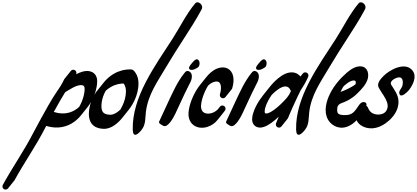

<svg xmlns="http://www.w3.org/2000/svg" viewBox="-388 -1077 3509 1616"><path d="M155.5 -122.8C126.3 -120.7 96.4 -125 67.7 -134.2C66.7 -134.5 65.7 -134.6 64.7 -134.8C82.3 -166.8 100 -198.6 118.2 -230.1C131.9 -254 145.9 -277.6 160.4 -300.7C169.8 -306.5 178.7 -312.3 187.7 -317.8C201.5 -326.3 215.1 -334.3 228.8 -341.2C255.9 -355.1 285.2 -364.5 305.2 -359.4C309.9 -358.2 313.5 -356.3 316.1 -354C318.7 -351.8 320.6 -348.9 322 -344.7C323.5 -340.6 324.3 -335.3 324.3 -329.2C324.2 -322 323.9 -314.7 323 -307.3C319.7 -277.6 311.2 -247.6 299.4 -219.3C293.3 -204.7 286.2 -190.6 278.2 -177.1C265.9 -165.9 252.6 -156 238.4 -147.9C213 -133.2 184.7 -125.1 155.5 -122.8ZM295.6 -108.8C296.3 -109.6 297 -110.4 297.7 -111.2C298.1 -111.8 298.5 -112.3 298.9 -112.9C299.6 -113.7 300.3 -114.5 300.9 -115.3C301.4 -115.9 301.7 -116.4 302.2 -117C302.8 -117.8 303.5 -118.6 304.2 -119.4C304.6 -120 305 -120.5 305.4 -121.1C306.1 -121.9 306.8 -122.7 307.5 -123.5C307.9 -124 308.3 -124.6 308.7 -125.2C309.4 -126 310.1 -126.8 310.7 -127.6C311.2 -128.1 311.5 -128.7 312 -129.2C312.6 -130.1 313.4 -130.9 314 -131.7C314.4 -132.2 314.8 -132.8 315.2 -133.3C315.9 -134.2 316.6 -135 317.3 -135.8C317.7 -136.3 318.1 -136.9 318.5 -137.4C319.2 -138.3 319.9 -139 320.6 -139.9C321 -140.4 321.4 -141 321.8 -141.5C322.5 -142.3 323.2 -143.1 323.8 -144C324.3 -144.5 324.6 -145.1 325.1 -145.6C325.7 -146.4 326.4 -147.2 327.1 -148C327.5 -148.6 327.9 -149.2 328.3 -149.7C329 -150.5 329.7 -151.3 330.4 -152.1C330.8 -152.7 331.2 -153.3 331.6 -153.8C332.3 -154.6 333 -155.4 333.6 -156.2C334.1 -156.8 334.5 -157.3 334.9 -157.9C335.6 -158.7 336.3 -159.5 336.9 -160.3C337.4 -160.9 337.7 -161.4 338.2 -162C338.8 -162.8 339.5 -163.6 340.2 -164.4C340.6 -164.9 341 -165.5 341.4 -166.1C342.1 -166.9 342.8 -167.7 343.5 -168.5C343.9 -169 344.3 -169.6 344.7 -170.2C345.4 -171 346.1 -171.8 346.7 -172.6C369.3 -200.5 387.2 -231.5 400.8 -264.1C414.4 -296.8 424.2 -330.9 428.3 -367C429.3 -376 429.8 -385.2 429.9 -394.6C429.9 -405 428.6 -416.4 424.6 -427.8C420.7 -439.2 413.6 -450.8 403.6 -459.4C393.8 -468.1 382 -473.6 370.8 -476.4C359.5 -479.3 348.6 -480 338.2 -479.3C327.5 -478.9 317.8 -476.8 308.4 -474.4C289.7 -469.5 273 -462.1 257.2 -454.2C255.6 -453.4 254.2 -452.6 252.7 -451.8C259.1 -464.8 253.9 -480.6 240.9 -487.2C228.7 -493.5 214 -489.2 206.6 -478C205.4 -476.7 204.3 -475.4 203.3 -473.9C202.1 -472.6 201 -471.3 200.1 -469.8C198.9 -468.5 197.8 -467.2 196.8 -465.7C195.6 -464.5 194.5 -463.1 193.5 -461.6C192.3 -460.4 191.2 -459 190.2 -457.5C189 -456.3 187.9 -454.9 187 -453.4C185.8 -452.2 184.7 -450.8 183.7 -449.3C182.5 -448.1 181.4 -446.7 180.4 -445.2C179.2 -444 178.1 -442.6 177.2 -441.1C175.9 -439.9 174.9 -438.5 173.9 -437.1C172.7 -435.8 171.6 -434.5 170.6 -433C169.4 -431.7 168.3 -430.4 167.3 -428.9C166.1 -427.6 165 -426.3 164.1 -424.8C162.9 -423.6 161.8 -422.2 160.8 -420.7C159.6 -419.5 158.5 -418.1 157.5 -416.6C155.7 -414.7 154 -412.6 152.7 -410.2L152.5 -409.8C142.9 -391 133.4 -372.2 123 -354.8C112.8 -337.6 100.5 -320.9 88.1 -302.5C63.5 -266.1 41.2 -228.7 19.7 -191.3C-23.4 -116.4 -64.1 -40.7 -104.6 35.2C-124.8 73.5 -144.5 110.4 -166 147.2C-187.3 184 -209.5 220.5 -232 256.9C-276.9 329.9 -322.7 403 -364.4 479.3L-364.4 479.3C-371.4 492.3 -366.7 508.4 -353.7 515.5C-341.5 522.1 -326.3 518.1 -318.8 506.5C-317.6 505.3 -316.5 504 -315.5 502.5C-314.3 501.2 -313.3 499.9 -312.3 498.4C-311.1 497.1 -310 495.8 -309 494.3C-307.8 493 -306.7 491.7 -305.7 490.2C-304.5 489 -303.4 487.6 -302.5 486.1C-301.2 484.9 -300.2 483.5 -299.2 482C-298 480.8 -296.9 479.4 -295.9 477.9C-294.7 476.7 -293.6 475.3 -292.6 473.8C-291.4 472.6 -290.3 471.2 -289.4 469.7C-288.2 468.5 -287.1 467.1 -286.1 465.6C-284.9 464.4 -283.8 463.1 -282.8 461.6C-281.6 460.3 -280.5 459 -279.6 457.5C-278.3 456.2 -277.3 454.9 -276.3 453.4C-275.1 452.1 -274 450.8 -273 449.3C-271.8 448.1 -270.7 446.7 -269.7 445.2C-268 443.5 -266.5 441.6 -265.3 439.4C-224.7 365 -179.3 292.6 -134.3 219.4C-111.8 182.8 -89.3 145.9 -67.6 108.5C-45.8 71.2 -25.1 32.4 -5.2 -5.2C-3 -9.3 -0.9 -13.3 1.3 -17.3C34.9 -6.8 70.9 -1.7 106.9 -4.3C143.6 -7 180.4 -17.7 212.3 -36.2C244.4 -54.4 272 -79.2 294.4 -107.1C294.8 -107.7 295.2 -108.3 295.6 -108.8Z M548.3 -111.7 542.4 -111.4 535 -111.7C530 -111.6 525.5 -112.5 520.7 -112.8C511.5 -114.3 503 -116.5 495.8 -119.9C481.5 -126.5 473.4 -137.4 468.9 -154C466.8 -162.2 465.6 -171.4 465.6 -181.2C465.5 -186.1 466 -191.3 466.2 -196.3C466.5 -201.4 466.4 -206.5 467.5 -211.6C472.1 -246.9 483.7 -281.9 501.9 -313.2C504.3 -315.2 506.7 -317.2 509 -319.3C513 -322.5 516.6 -326.3 520.9 -329C529.4 -334.7 537.5 -341.1 546.6 -345.6C564.1 -356.3 583.4 -362.7 602.8 -368.3C607.7 -369.4 612.7 -370.1 617.6 -371C622.6 -371.8 627.5 -373.1 632.6 -373.1L647.7 -374C649.1 -374.1 651 -374.2 652.1 -374.3C652.7 -373.5 653.4 -372.8 654 -372C656.5 -368.7 658.7 -365.1 660.7 -361.3C664.7 -353.7 667.5 -345.2 669.3 -336.1C671.2 -327.1 672 -317.5 672 -307.6C671.8 -297.5 671.4 -287.3 669.9 -277.1C664.5 -236.3 649.3 -196 628 -159.6C627 -157.8 625.8 -156.1 624.7 -154.3C616.3 -146.4 607.5 -139.1 598.3 -132.7C582 -121.6 564.2 -113.3 548.3 -111.7ZM480.4 7 490.1 7.3 501.2 6.7C530.7 3.5 554.9 -9.2 576.1 -23.3C602.8 -42 625.1 -64.4 644.2 -88.9C645.3 -90.3 646.4 -91.6 647.4 -93C648.5 -94.4 649.6 -95.7 650.7 -97.1C651.8 -98.5 652.9 -99.8 654 -101.2C655.1 -102.5 656.2 -103.9 657.3 -105.3C658.4 -106.6 659.5 -108 660.5 -109.4C661.6 -110.7 662.7 -112.1 663.8 -113.4C664.9 -114.8 666 -116.2 667.1 -117.5C668.2 -118.9 669.3 -120.3 670.4 -121.6C671.4 -123 672.6 -124.3 673.6 -125.7C674.7 -127.1 675.8 -128.4 676.9 -129.8C678 -131.2 679.1 -132.5 680.2 -133.9C681.3 -135.3 682.4 -136.6 683.4 -138C684.5 -139.4 685.6 -140.7 686.7 -142.1C687.8 -143.4 688.9 -144.8 690 -146.2C691.1 -147.5 692.2 -148.9 693.3 -150.3C705.4 -165.5 716.4 -181.5 726.3 -198.1C750.7 -240 768.5 -286.3 775 -335.6C776.8 -347.9 777.4 -360.5 777.6 -373C777.6 -385.9 776.6 -399 773.9 -412.2C771.1 -425.4 766.9 -438.7 760.3 -451.2C757.1 -457.5 753.3 -463.6 749 -469.3C746.9 -472.2 744.6 -475 742.2 -477.6L740.4 -479.7C739.1 -481.1 737.7 -482.4 736.3 -483.7C733.3 -486.3 730.1 -488.7 726.9 -490.6C721.6 -491.7 716.1 -492.5 710.6 -492.8C704 -493.2 702.2 -492.8 698.8 -492.7L679.9 -491.6C673.5 -491.5 667.4 -490 661.1 -489C654.9 -487.8 648.7 -486.8 642.5 -485.5C618.3 -478.7 594.2 -470.4 572.8 -457.4C561.5 -451.7 551.6 -444.1 541.4 -437C536.1 -433.6 531.7 -429.2 526.9 -425.3C522.2 -421.2 517.3 -417.4 512.9 -413C504.5 -404 495.2 -395.6 487.8 -385.7L476.2 -371.2L476.1 -371.1L472.9 -367.2L472.8 -367L469.7 -363.1L469.6 -362.9L466.4 -359L466.3 -358.8L463.1 -354.9L463 -354.7L459.8 -350.8L459.7 -350.6L456.6 -346.7L456.5 -346.5L453.3 -342.6L453.2 -342.5L450 -338.5L449.9 -338.4L446.8 -334.4L446.7 -334.3L443.5 -330.3L443.4 -330.2L440.2 -326.2L440.1 -326.1L436.9 -322.2L436.8 -322L433.7 -318.1L433.6 -317.9L430.4 -314L430.3 -313.8L427.1 -309.9L427 -309.7L423.9 -305.8L413.5 -290.5C386.1 -249.4 368.7 -202 362.3 -152.6C361.1 -146.5 361 -140.2 360.7 -133.9C360.4 -127.6 359.9 -121.5 360 -115.1C360 -102.1 361.5 -88.6 365.1 -74.9C368.7 -61.2 374.8 -47 384.6 -34.7C394.2 -22.4 407.1 -12.6 420.5 -6.4C434 -0.1 447.6 3.3 460.9 5.3C467.4 5.9 474.1 7 480.4 7Z M1159.9 -752.4C1211.1 -832.3 1263.2 -912 1308.6 -997.6C1329.4 -1036.9 1277 -1074.8 1255.3 -1049C1179.6 -959 1126.4 -847.4 1062.8 -748.5C920 -526.8 722.9 -262.9 729.2 13.9C730.9 88.8 776.7 53.2 807.7 10.5C839 -32.6 833.9 -83.6 839.8 -133.7C857.5 -281.3 935.7 -386.1 1009.7 -512.2C1057.3 -593.3 1108.6 -672.7 1159.9 -752.4Z M1277.8 -575.2C1261 -586.6 1239.3 -559.6 1230.8 -549.5C1220.9 -537.8 1189.6 -505.8 1209.2 -492.5C1229.3 -478.9 1275.2 -503.6 1285.2 -517.3C1294 -529.5 1296.6 -562.6 1277.8 -575.2ZM1198 -478.3C1179.7 -484 1169.9 -469.6 1159.9 -456.9C1104.2 -386 1070 -307.3 1031.4 -226.4C1003.9 -168.6 977.3 -110.6 950.9 -52.5C944.9 -39.1 975.3 -23.3 988.7 -17.2C1026.7 0 1076.7 -96.4 1088.2 -121C1114 -176.3 1139.1 -232 1165.4 -287C1182 -321.7 1200.1 -355.5 1216.7 -390.2C1227.2 -412.3 1239.3 -465.4 1198 -478.3Z M1498 -185C1485.7 -192.8 1469.5 -189.2 1461.6 -177.1C1460.4 -175.8 1459.3 -174.5 1458.3 -173C1457.1 -171.7 1456 -170.4 1455.1 -168.9C1453.9 -167.7 1452.8 -166.3 1451.8 -164.8C1450.6 -163.6 1449.5 -162.2 1448.5 -160.7C1447.3 -159.5 1446.3 -158.2 1445.3 -156.7C1445.2 -156.6 1445.1 -156.5 1445.1 -156.5C1445 -156.4 1445 -156.4 1445 -156.4C1430.5 -141.8 1412.4 -130.6 1392.9 -124.9C1379.1 -120.6 1364.7 -119.4 1351.7 -121.3C1338.7 -123.3 1327.4 -128.4 1319.7 -136.6C1315.7 -140.6 1312.4 -145.3 1310.1 -150.9C1308.6 -153.5 1308 -156.7 1306.9 -159.6C1306.3 -162.9 1305.2 -165.9 1304.9 -169.4L1304.3 -174.5L1304.1 -179.8C1303.8 -183.3 1304.1 -187 1304.1 -190.7C1304.7 -198.3 1305.5 -206.1 1307.1 -214C1312.8 -245.9 1324.1 -278.3 1338 -308.9C1345.7 -325.6 1354.3 -341.8 1363.9 -357.3C1377.8 -370 1392.9 -380.2 1408.6 -385.9C1415.1 -388.4 1421.7 -389.7 1428.2 -390.6C1435 -391 1440.7 -391.1 1445.3 -389.8C1454.5 -387.4 1461 -381.6 1465.9 -370.6C1470.8 -359.9 1472.4 -345.3 1471.8 -330.4C1471 -315.3 1467.9 -299.7 1463.3 -284.2L1463.3 -284.1L1463.3 -284.1C1459.1 -270 1467.2 -255.2 1481.3 -251C1492.9 -247.6 1504.8 -252.5 1511.1 -262.1C1512.3 -263.4 1513.4 -264.7 1514.3 -266.2C1515.6 -267.5 1516.6 -268.8 1517.6 -270.3C1518.8 -271.6 1519.9 -272.9 1520.9 -274.4C1522.1 -275.6 1523.2 -277 1524.2 -278.5C1525.4 -279.7 1526.5 -281.1 1527.4 -282.6C1528.7 -283.8 1529.7 -285.2 1530.7 -286.7C1531.9 -287.9 1533 -289.3 1534 -290.8C1535.2 -292 1536.3 -293.4 1537.2 -294.9C1538.5 -296.1 1539.6 -297.5 1540.5 -298.9C1541.7 -300.2 1542.8 -301.5 1543.8 -303C1545 -304.3 1546.1 -305.6 1547.1 -307.1C1548.3 -308.4 1549.4 -309.7 1550.3 -311.2C1551.6 -312.5 1552.7 -313.8 1553.6 -315.3C1554.8 -316.5 1555.9 -317.9 1556.9 -319.4C1558.1 -320.6 1559.2 -322 1560.2 -323.5C1563.1 -326.5 1565.5 -330.2 1566.7 -334.5C1572.3 -353.1 1576.3 -372.6 1577.3 -393.2C1578.1 -413.7 1576.6 -435.5 1567.1 -457.5C1562.3 -468.4 1555.3 -479.2 1545.5 -488.2C1535.8 -497.1 1523.5 -503.7 1510.9 -506.8C1504.7 -508.4 1498.4 -509.3 1492.3 -509.5C1486 -510 1480.8 -509.2 1475 -509C1463.9 -507.6 1452.9 -505.2 1442.8 -501.4C1422.4 -493.9 1404.7 -482.6 1389.2 -469.9C1373.8 -457 1360.4 -442.8 1348.3 -427.8C1347.7 -427 1347.1 -426.2 1346.4 -425.4C1346 -424.8 1345.5 -424.3 1345 -423.7C1344.4 -422.9 1343.8 -422.1 1343.2 -421.3C1342.7 -420.7 1342.2 -420.2 1341.8 -419.6C1341.1 -418.8 1340.5 -418 1339.9 -417.2C1339.4 -416.6 1338.9 -416.1 1338.5 -415.5C1337.9 -414.7 1337.3 -413.9 1336.6 -413.1C1336.2 -412.6 1335.7 -412 1335.2 -411.4C1334.6 -410.6 1334 -409.8 1333.4 -409C1332.9 -408.5 1332.4 -407.9 1331.9 -407.3C1331.3 -406.5 1330.7 -405.7 1330.1 -404.9C1329.6 -404.4 1329.1 -403.8 1328.7 -403.3C1328 -402.5 1327.4 -401.6 1326.8 -400.8C1326.4 -400.3 1325.9 -399.7 1325.4 -399.2C1324.8 -398.4 1324.2 -397.6 1323.6 -396.8C1323.1 -396.2 1322.6 -395.6 1322.1 -395.1C1321.5 -394.3 1320.9 -393.5 1320.3 -392.7C1319.8 -392.1 1319.3 -391.6 1318.9 -391C1318.2 -390.2 1317.6 -389.4 1317 -388.6C1316.5 -388 1316.1 -387.5 1315.6 -386.9C1315 -386.1 1314.4 -385.3 1313.7 -384.5C1313.3 -383.9 1312.8 -383.4 1312.3 -382.8C1311.7 -382 1311.1 -381.2 1310.5 -380.4C1310 -379.8 1309.5 -379.3 1309.1 -378.7C1308.4 -377.9 1307.8 -377.1 1307.2 -376.3C1306.7 -375.7 1306.2 -375.2 1305.8 -374.6C1305.1 -373.8 1304.6 -373 1303.9 -372.2C1303.5 -371.7 1303 -371.1 1302.5 -370.5C1301.9 -369.7 1301.3 -368.9 1300.7 -368.1C1300.2 -367.6 1299.7 -367 1299.2 -366.5C1298.6 -365.7 1298 -364.8 1297.4 -364C1296.9 -363.5 1296.4 -362.9 1296 -362.4C1271.9 -332.3 1252.9 -299.7 1237.3 -265.7C1221.8 -231.5 1209.3 -196.2 1202.3 -157.9C1200.5 -148.4 1199.4 -138.5 1198.7 -128.3C1198.5 -123.1 1198.2 -118 1198.5 -112.6L1198.9 -104.6L1199.9 -96.4C1200.4 -91 1202 -85.4 1203.2 -80C1205.1 -74.5 1206.5 -69 1209.2 -63.7C1213.9 -52.9 1220.7 -42.6 1229.3 -34C1237.7 -25.3 1247.8 -18.1 1258.5 -13.1C1269.2 -8.1 1280.3 -4.9 1291.5 -3.2C1313.7 0 1335.6 -2.3 1355.8 -8.4C1391.6 -19.1 1423.3 -41.3 1445.8 -71.1C1446.9 -72.5 1448.1 -73.8 1449.1 -75.2C1450.2 -76.6 1451.3 -77.9 1452.4 -79.3C1453.5 -80.7 1454.6 -82 1455.7 -83.4C1456.7 -84.7 1457.9 -86.1 1458.9 -87.5C1460 -88.8 1461.1 -90.2 1462.2 -91.6C1463.3 -92.9 1464.4 -94.3 1465.5 -95.7C1466.6 -97 1467.7 -98.4 1468.7 -99.7C1469.8 -101.1 1471 -102.4 1472 -103.8C1473.1 -105.2 1474.2 -106.5 1475.3 -107.9C1476.4 -109.3 1477.5 -110.6 1478.6 -112C1479.7 -113.4 1480.8 -114.7 1481.8 -116.1C1482.9 -117.5 1484 -118.8 1485.1 -120.2C1486.2 -121.6 1487.3 -122.9 1488.4 -124.3C1489.5 -125.7 1490.6 -127 1491.6 -128.4C1492.7 -129.7 1493.9 -131.1 1494.9 -132.5C1499 -137.5 1502.9 -142.8 1506.4 -148.3L1506.4 -148.3C1514.3 -160.8 1510.5 -177.2 1498 -185Z M1841.8 -575.2C1825 -586.6 1803.3 -559.6 1794.8 -549.5C1784.9 -537.8 1753.6 -505.8 1773.2 -492.5C1793.3 -478.9 1839.2 -503.6 1849.2 -517.3C1858 -529.5 1860.6 -562.6 1841.8 -575.2ZM1762 -478.3C1743.7 -484 1733.9 -469.6 1723.9 -456.9C1668.2 -386 1634 -307.3 1595.4 -226.4C1567.9 -168.6 1541.3 -110.6 1514.9 -52.5C1508.9 -39.1 1539.3 -23.3 1552.7 -17.2C1590.7 0 1640.7 -96.4 1652.2 -121C1678 -176.3 1703.1 -232 1729.4 -287C1746 -321.7 1764.1 -355.5 1780.7 -390.2C1791.2 -412.3 1803.3 -465.4 1762 -478.3Z M1932.7 -309.9C1948.5 -322.9 1965.3 -334.4 1982.2 -341.8C1999.2 -349.3 2015.3 -351.6 2028.2 -347.2C2034.5 -345.3 2039.9 -341.8 2044.7 -336.7C2049.6 -331.6 2053.8 -324.6 2057.2 -316.7L2057.3 -316.4C2058.2 -314.2 2059.5 -312.3 2060.9 -310.5C2059.9 -308.6 2058.9 -306.8 2057.9 -304.9C2053.8 -297 2049.8 -289.1 2045.8 -281.2C2044.5 -279.3 2043.2 -277.4 2041.9 -275.4C2037.2 -268.7 2032.4 -262 2027.6 -255.4C2023 -250.1 2018.4 -244.9 2013.7 -239.7C1984.7 -208.1 1953.4 -178 1919.9 -153.4C1903.3 -141.4 1885.5 -130.5 1869.1 -124.9C1865.1 -123.6 1861.2 -122.6 1858 -122.2C1856.3 -122 1854.9 -121.9 1853.5 -121.9C1851.8 -121.9 1850.4 -122.1 1849.1 -122.2C1846.5 -122.6 1844.9 -123.4 1844.1 -124C1843.2 -124.6 1842.7 -125.1 1841.9 -126.5C1840.4 -129.3 1839.1 -135.6 1839.9 -144.5C1840.5 -153 1842.5 -162.4 1845.1 -171.8C1850.5 -190.6 1858.8 -209.7 1868.4 -228.2C1877.1 -244.8 1887 -261.1 1897.7 -276.8C1908.8 -288.6 1920.5 -299.8 1932.7 -309.9ZM2144.1 -319.6C2167.6 -354.6 2189 -391.3 2206 -431.2C2211 -442.9 2206.9 -456.9 2195.8 -464C2183.5 -471.9 2167.2 -468.4 2159.3 -456.2C2158 -455 2157 -453.6 2156 -452.1C2154.8 -450.9 2153.7 -449.5 2152.7 -448C2151.5 -446.8 2150.4 -445.4 2149.4 -443.9C2148.2 -442.7 2147.1 -441.3 2146.2 -439.8C2145 -438.6 2143.9 -437.2 2142.9 -435.7C2142.1 -434.9 2141.4 -433.9 2140.7 -433C2139.1 -434.9 2137.6 -436.8 2135.8 -438.7C2125.6 -449.7 2111.7 -458.8 2096.9 -463.4C2081.9 -468.2 2067.1 -469 2052.5 -467.3C2038.2 -465.4 2025.2 -461.2 2013.4 -456.1C1989.6 -445.6 1969.6 -431.5 1951.2 -416.4C1932.8 -401.2 1916.1 -384.6 1900.6 -367.2C1892.5 -358 1884.6 -348.5 1877.1 -338.9C1876 -337.5 1874.9 -336.2 1873.8 -334.8C1872.7 -333.4 1871.6 -332.1 1870.5 -330.7C1869.4 -329.3 1868.3 -328 1867.3 -326.6C1866.2 -325.2 1865.1 -323.9 1864 -322.5C1862.9 -321.2 1861.8 -319.8 1860.7 -318.4C1859.6 -317.1 1858.5 -315.7 1857.4 -314.3C1856.4 -313 1855.2 -311.6 1854.2 -310.3C1853.1 -308.9 1852 -307.5 1850.9 -306.2C1849.8 -304.8 1848.7 -303.4 1847.6 -302.1C1846.5 -300.7 1845.4 -299.4 1844.4 -298C1843.3 -296.6 1842.2 -295.3 1841.1 -293.9C1840 -292.5 1838.9 -291.2 1837.8 -289.8C1836.7 -288.4 1835.6 -287.1 1834.5 -285.7C1833.5 -284.3 1832.3 -283 1831.3 -281.6C1830.2 -280.3 1829.1 -278.9 1828 -277.5C1805.6 -249.4 1785.7 -219.5 1768.8 -187.3C1758 -166.5 1748.4 -144.7 1741.5 -120.9C1738.2 -108.9 1735.5 -96.5 1734.5 -82.9C1733.6 -69.8 1733.7 -53 1742.6 -36C1746.9 -27.6 1754 -19.5 1762.4 -14.1C1770.8 -8.5 1779.9 -5.5 1788.3 -4.2C1792.4 -3.6 1796.5 -3.2 1800.5 -3.2C1804.6 -3.2 1808.7 -3.5 1812.6 -3.9C1820.3 -5 1827.2 -6.8 1833.7 -9C1859.4 -17.9 1879.5 -31.2 1898.8 -44.9C1920.3 -60.7 1940.1 -77.7 1958.9 -95.6L1954.5 -85.6L1945 -63.2L1940.3 -51.8L1937.9 -45.9C1937.1 -43.9 1935.9 -40.4 1935 -37.7C1930.7 -24.6 1937.2 -10.1 1950.2 -4.8C1962.2 0 1975.6 -4.5 1982.3 -15C1983.5 -16.2 1984.6 -17.6 1985.6 -19C1986.8 -20.3 1987.9 -21.6 1988.9 -23.1C1990.1 -24.4 1991.2 -25.7 1992.1 -27.2C1993.4 -28.5 1994.5 -29.8 1995.4 -31.3C1996.6 -32.5 1997.7 -33.9 1998.7 -35.4C1999.9 -36.6 2001 -38 2002 -39.5C2003.2 -40.7 2004.3 -42.1 2005.2 -43.6C2006.4 -44.8 2007.5 -46.2 2008.5 -47.7C2009.7 -48.9 2010.8 -50.3 2011.8 -51.8C2013 -53 2014.1 -54.4 2015.1 -55.9C2016.3 -57.1 2017.4 -58.5 2018.3 -59.9C2019.5 -61.2 2020.6 -62.5 2021.6 -64C2022.8 -65.3 2023.9 -66.6 2024.9 -68.1C2026.1 -69.4 2027.2 -70.7 2028.1 -72.2C2029.4 -73.5 2030.4 -74.8 2031.4 -76.3C2033.8 -78.7 2035.7 -81.6 2037 -84.9L2038.7 -89L2046.5 -108.2L2055.8 -130L2074.9 -173.7C2087.9 -202.8 2101.3 -231.7 2115 -260.4C2124.4 -280.3 2134.2 -300 2144.1 -319.6Z M2534.9 -752.4C2586.1 -832.3 2638.2 -912 2683.6 -997.6C2704.4 -1036.9 2652 -1074.8 2630.3 -1049C2554.6 -959 2501.4 -847.4 2437.8 -748.5C2295 -526.8 2097.9 -262.9 2104.2 13.9C2105.9 88.8 2151.7 53.2 2182.7 10.5C2214 -32.6 2208.9 -83.6 2214.8 -133.7C2232.5 -281.3 2310.7 -386.1 2384.7 -512.2C2432.3 -593.3 2483.6 -672.7 2534.9 -752.4Z M2569.8 -345.1C2551.1 -334.3 2531.1 -324.7 2510.7 -316C2500.5 -311.7 2490.2 -307.6 2479.8 -303.7L2478.3 -303.1C2485 -319 2493.2 -334.4 2502.6 -349.2C2506.6 -353.1 2510.6 -357 2514.8 -360.7C2530.5 -374.4 2547.8 -386.8 2564.9 -394C2573.3 -397.6 2581.7 -399.7 2588.1 -399.8C2595.1 -399.8 2600 -398 2602.3 -395.8C2604.7 -393.7 2606.5 -390.4 2606.8 -384.1C2606.8 -379 2606.1 -373.4 2604.7 -367.8C2593.8 -359.6 2582.1 -352 2569.8 -345.1ZM2530.5 -9.4C2563.6 -20.4 2593.4 -42.9 2617 -68.4C2645.6 -99.4 2669.2 -136.1 2689.3 -173C2694.5 -182.7 2699.5 -194 2695.7 -204.2C2690.4 -218.2 2670.8 -221.6 2657.4 -214.9C2639.6 -206 2628.8 -184.9 2617.7 -169.1C2604.7 -150.6 2590.2 -130.5 2569.9 -119.5C2548.4 -107.9 2523.2 -107.4 2499.5 -108.8C2486.1 -109.6 2470.1 -111.1 2459.6 -120.5C2446.4 -132.3 2449.9 -154.3 2451.3 -170C2453 -189.8 2467.6 -202.3 2485.5 -208.6C2520.5 -220.9 2553.7 -237.5 2583.5 -259.6C2597 -269.7 2609.8 -280.8 2621.7 -292.8C2654.5 -325.9 2687.9 -359.6 2704.2 -404.4C2720.2 -448.2 2709.9 -508.8 2656.5 -517.7C2611.7 -525.2 2564 -493.9 2531.9 -466C2475.1 -416.8 2424.9 -358.2 2390.9 -290.8C2357.9 -225.3 2334.1 -138.9 2372.7 -70.5C2391.7 -36.7 2426 -11.9 2464.1 -4.5C2487.1 0 2509.4 -2.4 2530.5 -9.4Z M3033.6 -298C3045 -308.3 3054.6 -319.1 3058.9 -325.1C3088.8 -367 3120.7 -431.3 3086.5 -479.7C3027.4 -563.5 2890.9 -490.2 2839.2 -436.7C2817 -413.7 2782.1 -377.2 2798.4 -342.2C2824.4 -286 2908.8 -206.8 2860.1 -139.8C2840.1 -112.4 2795.7 -108.4 2765.4 -116.7C2744.5 -122.4 2725.5 -136.2 2716.1 -155.7C2710.3 -167.7 2706.1 -183.5 2693.1 -186.4C2683.4 -188.5 2674.2 -181.8 2666.9 -175.1C2650.9 -160.4 2636.8 -143.6 2625 -125.4C2618.4 -115.1 2612.5 -104 2610.8 -91.8C2607 -64.8 2625.4 -39.2 2647.7 -23.5C2676.3 -3.4 2712.3 5.3 2747.1 3C2786.3 0.5 2823.1 -15.4 2855 -37.7C2941.8 -98.1 3000.3 -199.3 2943.6 -300.9C2931.6 -322.3 2917.4 -342.4 2904.8 -363.4C2884.9 -396.6 2950.1 -429.2 2977.3 -425.7C3008.4 -421.7 3005.4 -371 2996.2 -348C2989 -330.1 2969.6 -314 2972.4 -293.2C2977.4 -257.3 3009.4 -276.3 3033.6 -298Z"/></svg>

Font: Ambarawa
Style: Script
Weight: 500
Foundry: Ekosamp
Version: Version 1.001;